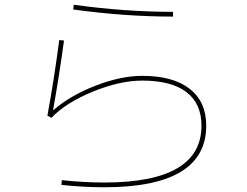

<svg xmlns="http://www.w3.org/2000/svg" viewBox="-20 -760 1040 810"><path d="M204 -297 206 -296Q276 -357 383 -398.5Q490 -440 580 -440Q710 -440 780 -385.5Q850 -331 850 -230Q850 30 420 30Q333 30 239 20L241 0Q334 10 420 10Q830 10 830 -230Q830 -323 766.5 -371.5Q703 -420 580 -420Q486 -420 372 -373.5Q258 -327 197 -263L180 -272Q208 -424 230 -591L250 -589Q229 -434 204 -297ZM289 -720 291 -740Q507 -710 710 -710V-690Q506 -690 289 -720Z"/></svg>

Font: Mplus 1p Thin
Style: Regular
Weight: 250
Version: Version 1.061